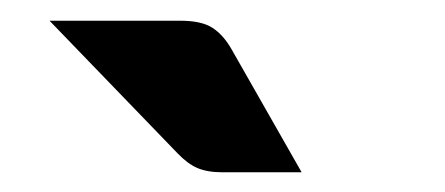

<svg xmlns="http://www.w3.org/2000/svg" viewBox="-20 -754 440 190"><path d="M158 -733.5Q179.5 -733.5 190.2 -726.5Q201 -719.5 209 -705.5L278.5 -583.5H200.5Q185 -583.5 175.2 -587.8Q165.5 -592 155.5 -602.5L29 -733.5Z"/></svg>

Font: LatoLatin Heavy
Style: Regular
Weight: 800
Designer: Lukasz Dziedzic with Adam Twardoch and Botio Nikoltchev
Foundry: tyPoland Lukasz Dziedzic
Version: Version 2.015; 2015-08-06; http://www.latofonts.com/